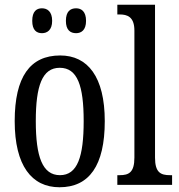

<svg xmlns="http://www.w3.org/2000/svg" viewBox="-20 -780 757 810"><path d="M301 -640C323 -640 343 -653 343 -692C343 -732 323 -745 301 -745C277 -745 258 -732 258 -692C258 -653 277 -640 301 -640ZM157 -640C179 -640 200 -653 200 -692C200 -732 179 -745 157 -745C134 -745 116 -732 116 -692C116 -653 134 -640 157 -640ZM231 10C356 10 422 -81 422 -269C422 -456 350 -546 234 -546C107 -546 42 -456 42 -269C42 -81 114 10 231 10ZM233 -41C159 -41 131 -119 131 -269C131 -418 158 -494 232 -494C307 -494 333 -418 333 -269C333 -119 307 -41 233 -41Z M475 0H706V-41H697C658 -41 634 -52 634 -115V-760H475V-719H485C516 -719 547 -710 547 -651V-115C547 -52 523 -41 485 -41H475Z"/></svg>

Font: Noto Serif Georgian ExtraCondensed
Style: Regular
Weight: 400
Width: 2
Designer: Monotype Design Team, Akaki Razmadze
Foundry: Google LLC
Version: Version 2.003